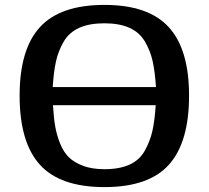

<svg xmlns="http://www.w3.org/2000/svg" viewBox="-20 -763 851 783"><path d="M60 -373Q60 -562 143 -652.5Q226 -743 406 -743Q585 -743 668 -652.5Q751 -562 751 -373Q751 -183 669 -91.5Q587 0 406 0Q225 0 142.5 -91.5Q60 -183 60 -373ZM406 -73Q467 -73 508 -91.5Q549 -110 570.5 -148.5Q592 -187 601.5 -229Q611 -271 615 -334H196Q199 -284 205 -248.5Q211 -213 225 -178Q239 -143 261 -121.5Q283 -100 319.5 -86.5Q356 -73 406 -73ZM195 -408H616Q612 -471 602.5 -513.5Q593 -556 571 -593.5Q549 -631 508 -649.5Q467 -668 406 -668Q344 -668 303 -649.5Q262 -631 240 -593.5Q218 -556 208.5 -513.5Q199 -471 195 -408Z"/></svg>

Font: Aneo
Style: Regular
Weight: 400
Designer: Anastasios Pappas
Foundry: Anastasios Pappas
Version: Version 1.000